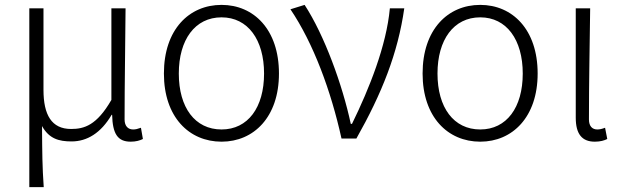

<svg xmlns="http://www.w3.org/2000/svg" viewBox="-20 -567 2547 786"><path d="M100 199H159C153 111 153 66 152 -51C181 1 221 12 273 12C336 12 393 -22 437 -97H439C441 -20 461 13 515 13C537 13 553 8 565 2L557 -44C543 -39 535 -37 525 -37C505 -37 490 -50 490 -78C490 -225 493 -379 494 -533H436V-158C376 -54 325 -39 271 -39C191 -39 158 -97 158 -199V-533H100Z M887 13C1019 13 1122 -88 1122 -266C1122 -446 1019 -547 887 -547C754 -547 651 -446 651 -266C651 -88 754 13 887 13ZM887 -37C778 -37 712 -127 712 -266C712 -404 778 -496 887 -496C995 -496 1061 -404 1061 -266C1061 -127 995 -37 887 -37Z M1378 0H1439C1543 -184 1609 -349 1635 -533H1576C1562 -380 1492 -205 1421 -60H1416C1382 -219 1308 -423 1227 -547L1169 -529C1263 -390 1335 -195 1378 0Z M1946 13C2078 13 2181 -88 2181 -266C2181 -446 2078 -547 1946 -547C1813 -547 1710 -446 1710 -266C1710 -88 1813 13 1946 13ZM1946 -37C1837 -37 1771 -127 1771 -266C1771 -404 1837 -496 1946 -496C2054 -496 2120 -404 2120 -266C2120 -127 2054 -37 1946 -37Z M2415 13C2438 13 2454 8 2466 2L2457 -44C2444 -39 2435 -37 2425 -37C2405 -37 2391 -50 2391 -78C2391 -225 2394 -379 2396 -533H2337V-85C2337 -19 2362 13 2415 13Z"/></svg>

Font: Noto Sans JP Light
Style: Regular
Weight: 300
Designer: Ryoko NISHIZUKA (kana & ideographs); Paul D. Hunt (Latin, Greek & Cyrillic); Wenlong ZHANG (bopomofo); Sandoll Communica
Foundry: Adobe Systems Incorporated
Version: Version 1.004;PS 1.004;hotconv 1.0.82;makeotf.lib2.5.63406